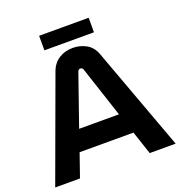

<svg xmlns="http://www.w3.org/2000/svg" viewBox="-148 -967 1024 1092"><g transform="rotate(-20 364.5 -421.0)"><path d="M0 0 228 -622Q245 -667 281.5 -689.5Q318 -712 364 -712Q410 -712 447 -690.5Q484 -669 500 -623L729 0H572L525 -141H199L150 0ZM242 -267H483L382 -574Q378 -587 365 -587Q354 -587 349 -574ZM209 -754V-842H509V-754Z"/></g></svg>

Font: MuseoModerno SemiBold
Style: Regular
Weight: 600
Designer: Pablo Cosgaya, Héctor Gatti, Marcela Romero, and the Authors of The MuseoModerno Project.
Foundry: Omnibus-Type Team
Version: Version 1.001